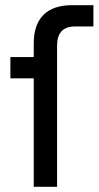

<svg xmlns="http://www.w3.org/2000/svg" viewBox="-20 -720 380 740"><path d="M20 -500H110V-553Q110 -625 147.5 -662.5Q185 -700 257 -700H340V-618H269Q200 -618 200 -544V0H110V-418H20Z"/></svg>

Font: Retni Sans Medium
Style: Regular
Weight: 500
Designer: Vitaly Kuzmin
Foundry: ParaType Ltd.
Version: Version 1.00;March 2, 2019;FontCreator 11.5.0.2425 64-bit; t